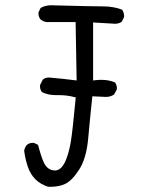

<svg xmlns="http://www.w3.org/2000/svg" viewBox="-20 -722 540 729"><path d="M191.9 -360.8H203.6Q234.9 -360.8 261.7 -353.5L267.6 -352.1Q255.4 -223.1 249.5 -188Q243.2 -147.9 231.9 -118.7Q215.3 -74.7 188.5 -74.7Q170.9 -74.7 158.2 -87.4Q151.9 -93.8 147 -103.5Q136.2 -126.5 124.5 -171.9L109.4 -179.2Q107.4 -179.7 105.5 -179.7Q90.8 -179.7 81.5 -171.4Q73.7 -162.1 71.8 -149.4Q75.7 -119.1 85 -90.8Q94.7 -61 114.7 -41Q132.8 -22.9 161.6 -13.2Q166.5 -12.7 170.9 -12.7Q203.6 -12.7 226.6 -23.4Q252.9 -35.2 280.5 -77.9Q308.1 -120.6 314.9 -196.8Q321.8 -272.9 330.6 -356.4Q380.9 -354 382.3 -354Q400.4 -354 413.1 -363.3L423.3 -381.8Q423.8 -384.3 423.8 -386.2Q423.8 -388.2 423.6 -391.1Q423.3 -394 422.4 -397Q420.4 -403.8 416.5 -409.2Q393.1 -418.9 364.7 -418.9Q353.5 -418.9 341.8 -417.5L333.5 -416.5V-636.7Q416 -631.8 417 -631.8Q431.6 -631.8 442.4 -639.6L450.7 -656.2Q451.2 -658.2 451.2 -660.2Q451.2 -674.3 443.4 -685.5Q410.6 -697.8 370.8 -697.8Q331.1 -697.8 183.6 -701.7H183.1Q179.7 -702.1 175.8 -702.1Q152.3 -702.1 134.3 -691.9L126.5 -675.8Q126 -673.8 126 -671.9Q126 -657.2 134.3 -647.9Q144 -640.1 156.7 -638.2H267.1L271 -416.5Q217.8 -423.3 171.4 -427.2Q168.5 -427.7 166 -427.7Q151.9 -427.7 142.6 -419.9L132.3 -399.4Q131.8 -397.5 131.8 -395.5Q131.8 -381.3 139.6 -372.1Q163.1 -360.8 191.9 -360.8Z"/></svg>

Font: Bakudai
Style: ExtraLight
Weight: 200
Version: Version 1.48